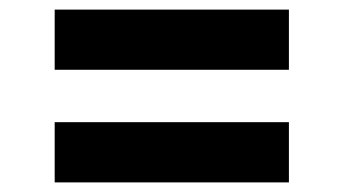

<svg xmlns="http://www.w3.org/2000/svg" viewBox="-20 -492 720 402"><path d="M94.5 -110.1V-236.2H584.9V-110.1ZM94.5 -345.9V-471.9H584.9V-345.9Z"/></svg>

Font: Inter P
Style: Bold
Weight: 700
Designer: Rasmus Andersson
Foundry: rsms
Version: Version 3.018;git-588b23468